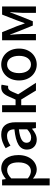

<svg xmlns="http://www.w3.org/2000/svg" viewBox="1126 -1730 827 3119"><g transform="rotate(-90 1539.5 -170.5)"><path d="M87 223H201V45L198 -49C245 -9 294 13 343 13C467 13 580 -96 580 -284C580 -453 502 -564 362 -564C301 -564 241 -530 193 -490H190L181 -550H87ZM321 -82C286 -82 244 -95 201 -132V-401C248 -446 289 -468 332 -468C424 -468 461 -399 461 -282C461 -153 401 -82 321 -82Z M831 13C899 13 955 -20 1006 -63H1009L1019 0H1113V-331C1113 -480 1050 -564 913 -564C825 -564 748 -528 691 -492L734 -414C781 -445 833 -470 893 -470C974 -470 998 -415 998 -350C769 -326 669 -265 669 -146C669 -49 736 13 831 13ZM866 -78C817 -78 780 -98 780 -154C780 -215 834 -258 998 -277V-142C953 -101 914 -78 866 -78Z M1567 -289 1608 -384C1634 -444 1656 -453 1685 -453C1693 -453 1697 -453 1704 -450L1723 -557C1714 -562 1702 -564 1687 -564C1622 -564 1575 -542 1533 -447L1481 -331H1390V-550H1276V0H1390V-239H1483L1628 0H1754Z M2051 13C2187 13 2310 -93 2310 -274C2310 -458 2187 -564 2051 -564C1915 -564 1792 -458 1792 -274C1792 -93 1915 13 2051 13ZM2051 -81C1966 -81 1911 -158 1911 -274C1911 -391 1963 -469 2051 -469C2139 -469 2192 -391 2192 -274C2192 -158 2138 -81 2051 -81Z M2445 0H2547V-214C2547 -267 2539 -360 2534 -419H2539C2554 -375 2574 -324 2591 -281L2684 -51H2754L2846 -281C2862 -324 2882 -374 2898 -419H2902C2899 -360 2890 -267 2890 -214V0H2994V-550H2862L2770 -314C2755 -269 2738 -227 2723 -184H2718C2703 -227 2688 -269 2672 -314L2576 -550H2445Z"/></g></svg>

Font: Spoqa Han Sans Neo Medium
Style: Regular
Weight: 500
Designer: [Spoqa Han Sans Neo] Dong-huui Kim  Younghwa Kang  Yujin Lee  [Noto Sans] Ryoko NISHIZUKA  (kana & ideographs); Paul D. 
Foundry: Spoqa (http://www.spoqa-han-sans.com)
Version: Version 1.000